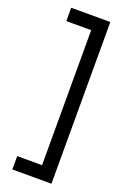

<svg xmlns="http://www.w3.org/2000/svg" viewBox="-166 -800 631 973"><g transform="rotate(20 150.0 -313.0)"><path d="M39 -677V-749H250V123H39V51H173V-677Z"/></g></svg>

Font: TypoPRO Titillium Maps
Style: 400 wt
Weight: 400
Designer: Campivisivi
Foundry: Accademia di Belle Arti di Urbino and students of MA course of Visual design
Version: Version 001.001